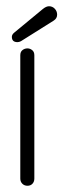

<svg xmlns="http://www.w3.org/2000/svg" viewBox="-20 -585 203 615"><path d="M68 10Q58 10 51.5 3.5Q45 -3 45 -13V-408Q45 -419 52 -424.5Q59 -430 68 -430Q76 -430 83 -424.5Q90 -419 90 -408V-13Q90 -3 84 3.5Q78 10 68 10ZM25 -480 117 -556Q128 -565 137 -565Q148 -565 155.5 -557Q163 -549 163 -538Q163 -526 152 -519L47 -453Q41 -450 36 -450Q18 -450 18 -467Q18 -474 25 -480Z"/></svg>

Font: Dongle Light
Style: Regular
Weight: 300
Designer: Yanghee Ryu
Foundry: Yanghee Ryu
Version: Version 2.000